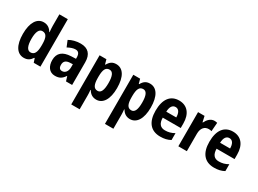

<svg xmlns="http://www.w3.org/2000/svg" viewBox="-44 -1592 3573 2663"><g transform="rotate(30 1742.5 -260.0)"><path d="M214 10C275 10 311 -16 342 -63H349L370 0H477V-760H342V-575C342 -547 345 -512 348 -477H343C314 -528 271 -557 212 -557C105 -557 39 -454 39 -273C39 -93 104 10 214 10ZM257 -102C205 -102 176 -159 176 -274C176 -383 204 -441 256 -441C320 -441 345 -390 345 -283V-256C344 -151 318 -102 257 -102Z M803 -557C734 -557 669 -540 618 -510L658 -412C704 -437 745 -451 782 -451C827 -451 850 -422 850 -363V-341L774 -338C643 -332 573 -276 573 -162C573 -65 620 10 713 10C785 10 823 -16 861 -73H864L887 0H985V-363C985 -492 921 -557 803 -557ZM806 -252 850 -254V-205C850 -137 814 -96 766 -96C731 -96 711 -117 711 -166C711 -219 739 -249 806 -252Z M1373 -557C1315 -557 1277 -533 1245 -475H1238L1218 -547H1109V240H1244V21C1244 -1 1243 -31 1239 -68H1245C1273 -18 1316 10 1374 10C1480 10 1547 -94 1547 -273C1547 -456 1482 -557 1373 -557ZM1330 -444C1384 -444 1409 -387 1409 -273C1409 -161 1384 -105 1330 -105C1269 -105 1244 -156 1244 -265V-288C1245 -396 1269 -444 1330 -444Z M1913 -557C1855 -557 1817 -533 1785 -475H1778L1758 -547H1649V240H1784V21C1784 -1 1783 -31 1779 -68H1785C1813 -18 1856 10 1914 10C2020 10 2087 -94 2087 -273C2087 -456 2022 -557 1913 -557ZM1870 -444C1924 -444 1949 -387 1949 -273C1949 -161 1924 -105 1870 -105C1809 -105 1784 -156 1784 -265V-288C1785 -396 1809 -444 1870 -444Z M2381 -556C2243 -556 2165 -456 2165 -270C2165 -92 2244 10 2399 10C2464 10 2514 -2 2561 -28V-138C2510 -109 2466 -98 2413 -98C2339 -98 2301 -144 2300 -236H2588V-309C2588 -462 2512 -556 2381 -556ZM2383 -453C2434 -453 2461 -405 2461 -332H2301C2304 -417 2336 -453 2383 -453Z M2944 -557C2885 -557 2841 -509 2816 -456H2810L2790 -547H2686V0H2822V-279C2822 -369 2867 -418 2933 -418C2950 -418 2966 -416 2979 -411L2990 -551C2974 -555 2958 -557 2944 -557Z M3243 -556C3105 -556 3027 -456 3027 -270C3027 -92 3106 10 3261 10C3326 10 3376 -2 3423 -28V-138C3372 -109 3328 -98 3275 -98C3201 -98 3163 -144 3162 -236H3450V-309C3450 -462 3374 -556 3243 -556ZM3245 -453C3296 -453 3323 -405 3323 -332H3163C3166 -417 3198 -453 3245 -453Z"/></g></svg>

Font: Noto Sans Devanagari UI Condensed
Style: Bold
Weight: 700
Width: 3
Designer: Jelle Bosma - Monotype Design Team
Foundry: Monotype Imaging Inc.
Version: Version 2.004